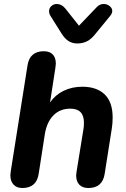

<svg xmlns="http://www.w3.org/2000/svg" viewBox="-20 -935 632 963"><path d="M32 -56Q33 -66 34 -76L118 -607Q129 -678 200 -678Q229 -678 244.5 -662Q260 -646 260 -616Q259 -606 258 -596L231 -421Q257 -459 299 -479.5Q341 -500 393 -500Q465 -500 505 -461.5Q545 -423 545 -346Q545 -317 541 -292L505 -63Q494 8 423 8Q394 8 378 -8.5Q362 -25 362 -55Q362 -60 364 -74L399 -290Q401 -301 401 -320Q401 -390 333 -390Q281 -390 248 -356.5Q215 -323 205 -263L174 -63Q163 8 92 8Q64 8 48 -9Q32 -26 32 -56ZM288 -768 234 -854Q226 -866 226 -879Q226 -894 237.5 -904.5Q249 -915 265 -915Q289 -915 308 -892L376 -806L466 -900Q481 -915 500 -915Q517 -915 530 -904.5Q543 -894 543 -880Q543 -869 534 -857L457 -763Q438 -739 416.5 -728Q395 -717 368 -717Q342 -717 323 -729.5Q304 -742 288 -768Z"/></svg>

Font: SN Pro Bold
Style: Bold Italic
Weight: 700
Italic angle: -9°
Designer: Tobias Whetton
Foundry: Supernotes
Version: Version 1.003